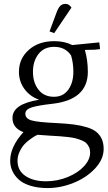

<svg xmlns="http://www.w3.org/2000/svg" viewBox="-20 -663 551 984"><path d="M32.2 161.1Q32.2 88.9 100.1 14.2Q43.9 -6.8 43.9 -58.1Q43.9 -93.8 76.9 -116.9Q109.9 -140.1 180.2 -151.9Q132.8 -168.9 105 -207.3Q77.1 -245.6 77.1 -294.9Q77.1 -362.8 127.7 -407.5Q178.2 -452.1 257.8 -452.1Q311 -452.1 350.1 -432.1L488.8 -445.8L492.2 -418V-411.1L463.9 -408.2Q430.2 -408.2 415 -407.2Q430.2 -354 430.2 -294.9Q430.2 -151.4 247.1 -130.9Q176.3 -123 143.1 -112.8Q109.9 -102.5 109.9 -80.1Q109.9 -55.2 141.6 -45.9Q173.3 -36.6 270 -32.2Q320.8 -29.8 356.9 -25.1Q393.1 -20.5 423.8 -11.2Q454.6 -2 472.9 12.5Q491.2 26.9 501.2 48.6Q511.2 70.3 511.2 100.1Q511.2 153.8 466.8 200.9Q422.4 248 356.4 274.4Q290.5 300.8 224.1 300.8Q173.8 300.8 135.5 288.8Q97.2 276.9 75.4 256.6Q53.7 236.3 43 212.2Q32.2 188 32.2 161.1ZM69.8 161.1Q69.8 211.4 110.4 238.8Q150.9 266.1 215.8 266.1Q273.9 266.1 326.9 244.4Q379.9 222.7 410.9 188.7Q441.9 154.8 441.9 119.1Q441.9 103.5 436.5 91.6Q431.2 79.6 422.6 71Q414.1 62.5 398.2 56.2Q382.3 49.8 367.4 45.9Q352.5 42 328.4 39.3Q304.2 36.6 284.7 35.2Q265.1 33.7 234.9 32.2Q220.2 31.7 172.9 27.8Q168.5 29.8 161.6 33.2Q154.8 36.6 137 49.1Q119.1 61.5 105.7 75.7Q92.3 89.8 81.1 113Q69.8 136.2 69.8 161.1ZM256.8 -167Q303.7 -167 329.8 -203.1Q356 -239.3 356 -294.9Q356 -340.3 344.2 -378.9Q314.5 -422.9 257.8 -422.9Q206.1 -422.9 177.5 -386.5Q148.9 -350.1 148.9 -294.9Q148.9 -239.7 177.2 -203.4Q205.6 -167 256.8 -167ZM233.9 -502 268.1 -594.2Q277.8 -621.6 288.3 -632.3Q298.8 -643.1 315.9 -643.1Q334 -643.1 346.2 -624L257.8 -493.2Z"/></svg>

Font: Dihjauti
Style: Regular
Weight: 400
Designer: T. Christopher White
Version: Version 3.0.0